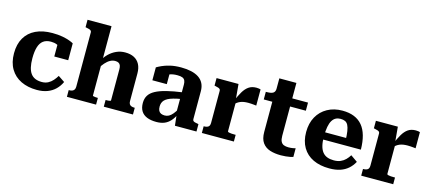

<svg xmlns="http://www.w3.org/2000/svg" viewBox="-56 -1286 4101 1825"><g transform="rotate(15 1994.5 -373.0)"><path d="M362 -74Q397 -74 423.5 -88Q450 -102 470 -125Q490 -148 504 -172L568 -129Q549 -87 516.5 -55Q484 -23 439 -6Q394 11 336 11Q247 11 179.5 -21.5Q112 -54 74.5 -117Q37 -180 37 -270Q37 -360 73.5 -422.5Q110 -485 178 -517.5Q246 -550 341 -550Q398 -550 440.5 -542Q483 -534 511 -523.5Q539 -513 552 -505V-339H415V-486Q428 -486 436 -479.5Q444 -473 447.5 -463.5Q451 -454 450.5 -445Q450 -436 448 -431Q431 -447 406.5 -457Q382 -467 349 -467Q303 -467 274 -445.5Q245 -424 231.5 -380Q218 -336 218 -270Q218 -219 226.5 -182Q235 -145 252.5 -121Q270 -97 297.5 -85.5Q325 -74 362 -74Z M866 -758V-75Q866 -72 874 -70Q882 -68 893 -67Q904 -66 913 -66H917V0H630V-66H633Q651 -66 663.5 -70.5Q676 -75 683.5 -86Q691 -97 691 -116V-650Q691 -660 685.5 -666Q680 -672 668.5 -676Q657 -680 639 -683L630 -685V-758ZM1280 0H993V-66H996Q1006 -66 1017.5 -66.5Q1029 -67 1036.5 -69.5Q1044 -72 1044 -75V-381Q1044 -403 1038.5 -418Q1033 -433 1020 -440.5Q1007 -448 986 -448Q961 -448 937 -435Q913 -422 889.5 -395.5Q866 -369 842 -329L844 -408Q866 -451 898.5 -483Q931 -515 971.5 -533Q1012 -551 1057 -551Q1109 -551 1145 -532.5Q1181 -514 1200.5 -477.5Q1220 -441 1220 -387V-116Q1220 -97 1227 -86Q1234 -75 1247 -70.5Q1260 -66 1277 -66H1280Z M1689 -327V-262Q1643 -254 1611 -245Q1579 -236 1558.5 -225Q1538 -214 1526.5 -201Q1515 -188 1510 -172.5Q1505 -157 1505 -139Q1505 -114 1513 -98.5Q1521 -83 1536.5 -76Q1552 -69 1573 -69Q1595 -69 1613.5 -79Q1632 -89 1650.5 -111Q1669 -133 1688 -167L1694 -115Q1674 -72 1648.5 -44Q1623 -16 1590 -2.5Q1557 11 1512 11Q1457 11 1419 -4.5Q1381 -20 1361.5 -51.5Q1342 -83 1342 -131Q1342 -174 1361 -205Q1380 -236 1421.5 -258.5Q1463 -281 1528.5 -297.5Q1594 -314 1689 -327ZM1693 0 1681 -110 1674 -109V-400Q1674 -423 1667 -439Q1660 -455 1642.5 -462.5Q1625 -470 1592 -470Q1546 -470 1515.5 -457.5Q1485 -445 1473 -429Q1466 -435 1465.5 -443Q1465 -451 1471 -459Q1477 -467 1488 -472.5Q1499 -478 1516 -478V-362H1374V-489Q1390 -499 1421 -513.5Q1452 -528 1499 -539.5Q1546 -551 1609 -551Q1663 -551 1707 -541Q1751 -531 1782 -510.5Q1813 -490 1829.5 -457.5Q1846 -425 1846 -381V-106Q1846 -95 1852 -89Q1858 -83 1869.5 -80Q1881 -77 1899 -74L1905 -72V0Z M2390 -544V-385Q2382 -386 2368.5 -387.5Q2355 -389 2339.5 -390Q2324 -391 2310 -391Q2288 -391 2268.5 -388Q2249 -385 2232.5 -378Q2216 -371 2202 -360.5Q2188 -350 2175 -333L2172 -371Q2196 -428 2219.5 -468Q2243 -508 2273.5 -529Q2304 -550 2349 -550Q2363 -550 2374 -548Q2385 -546 2390 -544ZM1958 0V-66H1961Q1988 -66 2003 -76.5Q2018 -87 2018 -116V-431Q2018 -441 2012.5 -447Q2007 -453 1996 -456.5Q1985 -460 1967 -464L1958 -466V-540H2174L2188 -384L2194 -387V-80Q2194 -74 2204.5 -71Q2215 -68 2231 -67Q2247 -66 2262 -66H2273V0Z M2444 -460V-535H2452Q2477 -535 2495.5 -539Q2514 -543 2524.5 -555.5Q2535 -568 2535 -592L2639 -540H2858V-460ZM2703 -171Q2703 -136 2713 -116Q2723 -96 2742 -88.5Q2761 -81 2787 -81Q2811 -81 2830.5 -84.5Q2850 -88 2857 -90V-5Q2847 -1 2828 2.5Q2809 6 2786 8.5Q2763 11 2737 11Q2677 11 2630 -4Q2583 -19 2555.5 -57Q2528 -95 2528 -163V-522L2535 -530V-692H2703Z M3087 -267Q3087 -214 3096.5 -177Q3106 -140 3124.5 -117Q3143 -94 3171 -83.5Q3199 -73 3236 -73Q3274 -73 3301.5 -85Q3329 -97 3349.5 -117.5Q3370 -138 3385 -163L3452 -116Q3431 -76 3398 -47Q3365 -18 3320 -3Q3275 12 3214 12Q3122 12 3054.5 -20Q2987 -52 2950 -114.5Q2913 -177 2913 -266Q2913 -352 2948.5 -416Q2984 -480 3048 -515.5Q3112 -551 3195 -551Q3262 -551 3311 -531Q3360 -511 3392.5 -472Q3425 -433 3441.5 -374.5Q3458 -316 3459 -238H3045V-309H3317L3296 -281Q3295 -338 3289 -375Q3283 -412 3272 -433Q3261 -454 3242.5 -462.5Q3224 -471 3198 -471Q3172 -471 3151.5 -460.5Q3131 -450 3116.5 -426.5Q3102 -403 3094.5 -363.5Q3087 -324 3087 -267Z M3958 -544V-385Q3950 -386 3936.5 -387.5Q3923 -389 3907.5 -390Q3892 -391 3878 -391Q3856 -391 3836.5 -388Q3817 -385 3800.5 -378Q3784 -371 3770 -360.5Q3756 -350 3743 -333L3740 -371Q3764 -428 3787.5 -468Q3811 -508 3841.5 -529Q3872 -550 3917 -550Q3931 -550 3942 -548Q3953 -546 3958 -544ZM3526 0V-66H3529Q3556 -66 3571 -76.5Q3586 -87 3586 -116V-431Q3586 -441 3580.5 -447Q3575 -453 3564 -456.5Q3553 -460 3535 -464L3526 -466V-540H3742L3756 -384L3762 -387V-80Q3762 -74 3772.5 -71Q3783 -68 3799 -67Q3815 -66 3830 -66H3841V0Z"/></g></svg>

Font: Roboto Serif 20pt
Style: Bold
Weight: 700
Version: Version 1.008